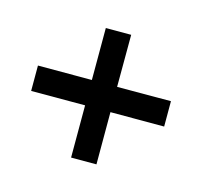

<svg xmlns="http://www.w3.org/2000/svg" viewBox="-80 -611 547 520"><g transform="rotate(-30 193.5 -351.0)"><path d="M300.3 -193.8 193.8 -300.3 90.3 -196.8 40 -247.1 143.6 -350.6 36.6 -457.5 86.9 -507.8 193.8 -400.9 296.9 -503.9 347.2 -453.6 243.7 -350.6 350.6 -244.1Z"/></g></svg>

Font: Greenwashing Machine
Style: Regular
Weight: 400
Designer: Tup Wanders
Foundry: Free font, DO NOT SELL
Version: Version 1.00;August 10, 2023;FontCreator 11.5.0.2430 64-bit